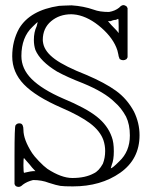

<svg xmlns="http://www.w3.org/2000/svg" viewBox="-20 -722 596 754"><path d="M528 -191Q528 -97 452 -43.5Q376 10 266 10Q231 10 217 8Q203 6 172 -4Q144 -15 110 -15Q86 -9 70 3Q61 12 53 12Q46 12 41 8L37 1V-112Q37 -226 41 -230Q48 -240 61 -237Q72 -234 72 -212Q72 -174 106 -121Q113 -110 132.5 -89.5Q152 -69 166 -59Q221 -23 264 -23Q315 -23 348 -41Q368 -50 384 -79Q393 -102 393 -129Q393 -151 386 -172Q373 -208 334 -237.5Q295 -267 221 -299Q120 -343 74 -390.5Q28 -438 28 -501Q28 -561 55 -610Q98 -682 212 -699Q214 -699 231.5 -700Q249 -701 261 -701Q308 -698 348 -684Q371 -675 408 -675Q432 -679 448 -692Q457 -702 465 -702Q470 -702 477 -697L481 -690V-497L477 -490Q464 -481 450 -490Q446 -500 446 -501Q446 -504 441 -524Q426 -571 378 -613Q330 -655 281 -664Q267 -666 260 -666Q213 -666 180.5 -638.5Q148 -611 148 -565Q148 -560 150 -550Q157 -518 196 -489.5Q235 -461 319 -428Q392 -397 435.5 -365.5Q479 -334 506 -284Q528 -239 528 -191ZM446 -619Q446 -648 444 -648Q439 -646 435 -644Q425 -644 415 -639H404L417 -624Q435 -606 439 -601L446 -592ZM124 -619 128 -635Q126 -635 108 -617Q64 -576 64 -502Q64 -452 104 -412Q145 -371 228 -335Q317 -298 360 -264Q403 -230 419 -184Q427 -163 427 -128Q427 -94 419 -75L415 -61Q421 -61 448 -88Q490 -127 490 -190Q490 -233 475 -264Q456 -299 430 -321Q391 -360 306 -395Q244 -419 204 -441Q138 -481 119 -526Q113 -544 113 -565Q113 -596 124 -619ZM84 -90Q82 -92 78 -97Q75 -101 74 -101Q72 -101 72 -72Q72 -43 75 -43Q76 -43 77 -44Q104 -50 110 -50H119L106 -64Q104 -67 95.5 -77Q87 -87 84 -90Z"/></svg>

Font: MathJax_AMS
Style: Regular
Weight: 400
Version: Version 1.1